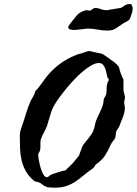

<svg xmlns="http://www.w3.org/2000/svg" viewBox="-20 -896 654 918"><path d="M144 -30.3Q118.7 -51.3 104.5 -75.9Q90.3 -100.6 83.7 -127.7Q77.1 -154.8 75.9 -184.3Q74.7 -213.9 74.7 -245.1Q74.7 -264.6 80.8 -280.5Q86.9 -296.4 92.3 -314.5Q99.1 -335.4 106.2 -358.6Q113.3 -381.8 122.6 -403.8Q125 -411.1 128.9 -417.7Q132.8 -424.3 136.7 -431.2Q140.6 -438 144 -445.1Q147.5 -452.1 148.9 -460.4Q158.2 -469.7 165.5 -479Q172.9 -488.3 179.4 -497.3Q186 -506.3 192.4 -515.4Q198.7 -524.4 206.5 -533.7Q233.9 -566.9 267.8 -591.6Q301.8 -616.2 340.8 -631.8Q343.3 -632.8 346.7 -634.5Q350.1 -636.2 351.1 -636.2Q366.2 -639.2 379.6 -644.5Q393.1 -649.9 407.2 -652.3Q410.6 -651.4 419.2 -649.4Q427.7 -647.5 436.8 -645.5Q445.8 -643.6 454.1 -641.8Q462.4 -640.1 465.8 -639.6Q472.7 -637.2 479 -632.3Q485.4 -627.4 491.2 -623.5Q491.2 -623 493.7 -621.8Q496.1 -620.6 498.8 -618.9Q501.5 -617.2 503.7 -615.5Q505.9 -613.8 506.3 -612.3Q510.7 -609.9 517.1 -605.5Q523.4 -601.1 530 -595.7Q536.6 -590.3 541.7 -584.5Q546.9 -578.6 549.3 -572.8Q552.2 -561.5 554.2 -554.9Q556.2 -548.3 558.3 -542.7Q560.5 -537.1 563.2 -531Q565.9 -524.9 570.3 -515.1V-464.4L577.1 -435.1V-428.2Q577.1 -421.9 575.4 -416.3Q573.7 -410.6 573.7 -403.8Q573.7 -398.4 575.4 -392.6Q577.1 -386.7 577.1 -380.9Q577.1 -369.1 574.2 -357.4Q571.3 -345.7 566.9 -334.2Q562.5 -322.8 557.6 -311.3Q552.7 -299.8 549.3 -289.1Q545.4 -282.2 541.5 -277.3Q537.6 -272.5 535.2 -266.1Q533.7 -259.8 533.2 -252Q532.7 -244.1 530.8 -236.3Q525.4 -226.6 519.8 -220.5Q514.2 -214.4 509.8 -205.1Q497.6 -176.3 482.2 -152.6Q466.8 -128.9 439.5 -110.8Q435.1 -106.9 432.4 -101.1Q429.7 -95.2 424.3 -91.3Q399.4 -74.2 379.9 -57.6Q360.4 -41 340.6 -27.8Q320.8 -14.6 297.4 -6.6Q273.9 1.5 241.2 1.5Q229 1.5 214.1 0Q199.2 -1.5 189.5 -9.3Q187.5 -9.3 185.1 -11.5Q182.6 -13.7 182.6 -14.2Q177.2 -18.6 172.6 -21Q168 -23.4 163.3 -24.7Q158.7 -25.9 154.1 -26.9Q149.4 -27.8 144 -30.3ZM162.6 -156.2Q162.6 -150.4 164.1 -140.4Q165.5 -130.4 168 -118.4Q170.4 -106.4 174.1 -94Q177.7 -81.5 182.4 -71.5Q187 -61.5 192.1 -55.2Q197.3 -48.8 203.1 -48.8Q207 -48.8 210 -50.5Q212.9 -52.2 215.3 -54.4Q217.8 -56.6 220.2 -58.6Q222.7 -60.5 226.1 -61.5Q229 -63 236.6 -65.4Q244.1 -67.9 252.4 -70.6Q260.7 -73.2 268.1 -75.4Q275.4 -77.6 278.3 -78.6Q279.3 -78.6 285.2 -79.6Q291 -80.6 293.5 -82L327.1 -114.7L357.4 -151.4L373.5 -195.8Q379.9 -207 388.2 -216.8Q396.5 -226.6 404.3 -236.3Q412.1 -246.1 418.9 -256.6Q425.8 -267.1 429.2 -279.8Q429.7 -280.8 430.9 -285.4Q432.1 -290 433.3 -295.4Q434.6 -300.8 435.5 -305.4Q436.5 -310.1 437 -311.5Q440.4 -322.8 445.6 -334Q450.7 -345.2 456.3 -356.4Q461.9 -367.7 466.6 -379.4Q471.2 -391.1 474.1 -403.8L476.6 -424.8Q478 -425.8 479.7 -428.7Q481.4 -431.6 483.2 -435.1Q484.9 -438.5 486.1 -441.4Q487.3 -444.3 487.8 -445.3Q489.3 -451.7 489.5 -458.5Q489.7 -465.3 489.7 -472.2Q489.7 -479 490.5 -485.6Q491.2 -492.2 493.7 -499Q493.7 -499.5 494.6 -502Q495.6 -504.4 497.1 -506.8Q498.5 -509.3 499.5 -511.7Q500.5 -514.2 500.5 -515.1L493.7 -526.4Q491.2 -534.7 489 -546.4Q486.8 -558.1 482.9 -568.8Q479 -579.6 471.9 -587.2Q464.8 -594.7 453.1 -594.7Q436.5 -594.7 416 -583Q395.5 -571.3 373.8 -552.7Q352.1 -534.2 330.8 -511.2Q309.6 -488.3 291.5 -465.8Q273.4 -443.4 259.5 -423.8Q245.6 -404.3 239.3 -392.6Q228 -373 221.4 -349.1Q214.8 -325.2 207 -301.8Q204.6 -292.5 200.2 -283.2Q195.8 -273.9 191.4 -265.1Q187 -256.8 183.1 -249Q179.2 -241.2 175.8 -231.4Q173.8 -225.6 173.6 -219.5Q173.3 -213.4 173.3 -208V-195.8Q173.3 -189.5 172.6 -182.9Q171.9 -176.3 168.5 -170.4Q168.5 -169.4 165.5 -165Q162.6 -160.6 162.6 -158.2ZM399.9 -759.3H397.5Q395.5 -758.8 387.2 -758.1Q378.9 -757.3 369.4 -756.1Q359.9 -754.9 351.3 -754.2Q342.8 -753.4 340.8 -752.9H331.5Q322.8 -752.9 314.5 -755.4Q306.2 -757.8 306.2 -769Q306.2 -770 312.3 -778.3Q318.4 -786.6 326.4 -796.6Q334.5 -806.6 342.3 -816.2Q350.1 -825.7 353.5 -829.1Q356.4 -831.5 361.6 -834.7Q366.7 -837.9 372.6 -840.6Q378.4 -843.3 384 -845.2Q389.6 -847.2 394 -847.2Q396 -847.2 401.1 -846.2Q406.2 -845.2 407.2 -845.2H409.2Q412.1 -845.2 415 -847.2Q418 -849.1 421.1 -851.6Q424.3 -854 428 -856Q431.6 -857.9 436 -857.9Q448.7 -857.9 461.7 -852.5Q474.6 -847.2 489.3 -847.2H491.7Q495.6 -848.1 504.6 -849.6Q513.7 -851.1 523.9 -852.8Q534.2 -854.5 543.2 -856Q552.2 -857.4 556.2 -857.9Q562 -859.9 566.4 -863Q570.8 -866.2 575.4 -869.1Q580.1 -872.1 585 -874.3Q589.8 -876.5 596.7 -876.5H601.6Q604 -876.5 607.2 -875.5Q610.4 -874.5 610.4 -870.6Q610.4 -867.2 612.3 -865.5Q614.3 -863.8 614.3 -856.4Q614.3 -852.5 614 -851.1Q613.8 -849.6 613.5 -848.4Q613.3 -847.2 613 -845.9Q612.8 -844.7 612.8 -841.8Q612.8 -836.4 610.1 -832Q607.4 -827.6 606.9 -822.3Q603.5 -810.5 600.3 -805.2Q597.2 -799.8 593.3 -797.1Q589.4 -794.4 583.5 -792Q577.6 -789.6 568.8 -783.7Q557.6 -776.9 549.6 -770.8Q541.5 -764.6 533.9 -760Q526.4 -755.4 517.3 -752.7Q508.3 -750 494.6 -750Q470.2 -750 446.8 -754.6Q423.3 -759.3 399.9 -759.3Z"/></svg>

Font: IM FELL English
Style: Italic
Weight: 400
Italic angle: -18°
Designer: Igino Marini
Foundry: Igino Marini
Version: 3.00